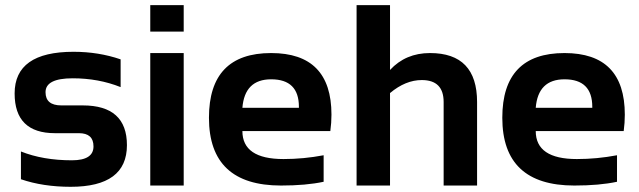

<svg xmlns="http://www.w3.org/2000/svg" viewBox="-20 -718 2474 743"><path d="M61 -24.4V-131.8Q146.5 -97.7 258.3 -97.7Q341.8 -97.7 341.8 -151.4Q341.8 -202.6 285.6 -202.6H192.9Q36.6 -202.6 36.6 -356.4Q36.6 -517.6 264.6 -517.6Q361.3 -517.6 446.8 -488.3V-380.9Q361.3 -415 261.2 -415Q156.2 -415 156.2 -361.3Q156.2 -310.1 217.3 -310.1H300.3Q471.2 -310.1 471.2 -156.2Q471.2 4.9 253.4 4.9Q146.5 4.9 61 -24.4Z M690.9 -698.2V-595.7H561.5V-698.2ZM690.9 -512.7V0H561.5V-512.7Z M1029.3 -512.7Q1262.7 -512.7 1262.7 -274.4Q1262.7 -242.7 1258.3 -210.9H918Q918 -102.5 1077.1 -102.5Q1154.8 -102.5 1232.4 -117.2V-14.6Q1164.6 0 1067.4 0Q788.6 0 788.6 -262.2Q788.6 -512.7 1029.3 -512.7ZM918 -300.8H1136.7V-304.7Q1136.7 -411.1 1029.3 -411.1Q926.8 -411.1 918 -300.8Z M1359.9 0V-698.2H1489.3V-447.3Q1549.8 -512.7 1644 -512.7Q1826.2 -512.7 1826.2 -323.2V0H1696.8V-323.2Q1696.8 -408.2 1612.3 -408.2Q1549.3 -408.2 1489.3 -357.9V0Z M2164.6 -512.7Q2397.9 -512.7 2397.9 -274.4Q2397.9 -242.7 2393.6 -210.9H2053.2Q2053.2 -102.5 2212.4 -102.5Q2290 -102.5 2367.7 -117.2V-14.6Q2299.8 0 2202.6 0Q1923.8 0 1923.8 -262.2Q1923.8 -512.7 2164.6 -512.7ZM2053.2 -300.8H2272V-304.7Q2272 -411.1 2164.6 -411.1Q2062 -411.1 2053.2 -300.8Z"/></svg>

Font: Voltera
Style: Bold
Weight: 700
Designer: Bernd Montag
Version: Version 1.301